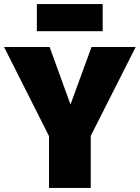

<svg xmlns="http://www.w3.org/2000/svg" viewBox="-35 -928 690 948"><path d="M413 -257V0H207V-256L-15 -696H210L313 -412L417 -696H635ZM147 -774V-908H472V-774Z"/></svg>

Font: FiraGO Heavy
Style: Regular
Weight: 900
Designer: bBox Type
Foundry: bBox Type GmbH
Version: Version 1.001